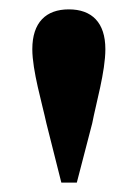

<svg xmlns="http://www.w3.org/2000/svg" viewBox="-20 -849 295 410"><path d="M127 -829C78 -829 49 -801 49 -744C49 -698 70 -628 79 -586L111 -459H144L177 -586C185 -628 205 -696 205 -744C205 -801 176 -829 127 -829Z"/></svg>

Font: Noto Serif CJK HK Black
Style: Regular
Weight: 900
Designer: Ryoko NISHIZUKA 西塚涼子 (kana & ideographs); Frank Grießhammer (Latin, Greek & Cyrillic); Wenlong ZHANG 张文龙 (bopomofo); San
Foundry: Adobe
Version: Version 2.001;hotconv 1.1.0;makeotfexe 2.6.0